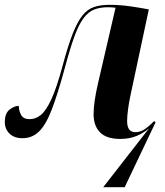

<svg xmlns="http://www.w3.org/2000/svg" viewBox="-22 -566 682 796"><path d="M596 -34Q574 -15 544.5 -2.5Q515 10 476 10Q420 10 393 -17Q366 -44 366 -93Q366 -141 384 -219L457 -534Q449 -535 442 -535.5Q435 -536 426 -536Q392 -536 367.5 -526Q343 -516 323.5 -489.5Q304 -463 286 -413.5Q268 -364 247 -285Q217 -175 192.5 -111.5Q168 -48 139.5 -20.5Q111 7 71 7Q37 7 17.5 -12Q-2 -31 -2 -60Q-2 -96 17.5 -111.5Q37 -127 56 -127Q56 -107 65.5 -89.5Q75 -72 101 -72Q126 -72 147.5 -89.5Q169 -107 191 -154.5Q213 -202 238 -295Q260 -377 279.5 -426.5Q299 -476 320 -502Q341 -528 368 -537Q395 -546 432 -546Q474 -546 516.5 -540Q559 -534 595 -527L519 -171Q513 -143 509 -114Q505 -85 505 -64Q505 -18 539 -18Q558 -18 575 -28.5Q592 -39 617 -64L623 -59L495 210H406Z"/></svg>

Font: Noto Serif Display SemiCondensed
Style: Bold Italic
Weight: 700
Width: 4
Italic angle: -12°
Designer: Monotype Design Team
Foundry: Monotype Imaging Inc.
Version: Version 2.009